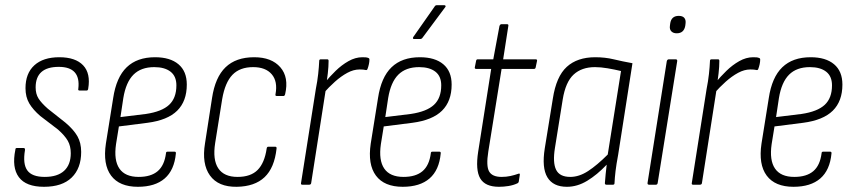

<svg xmlns="http://www.w3.org/2000/svg" viewBox="-20 -710 3280 738"><path d="M149 8Q80 8 52.5 -29Q25 -66 39 -134Q39 -141 44 -141H71Q77 -141 76 -133Q67 -80 85 -55Q103 -30 152 -30Q201 -30 226.5 -53.5Q252 -77 252 -121Q252 -149 240.5 -169Q229 -189 203 -212L135 -264Q107 -288 92.5 -312.5Q78 -337 78 -371Q78 -428 112 -459Q146 -490 208 -490Q270 -490 299.5 -459Q329 -428 319 -369Q318 -362 313 -362H286Q279 -362 281 -369Q291 -453 206 -453Q117 -453 117 -374Q117 -349 128 -331.5Q139 -314 164 -292L231 -239Q263 -212 277.5 -186.5Q292 -161 292 -126Q292 -63 255.5 -27.5Q219 8 149 8Z M510 8Q439 8 407 -35Q375 -78 387 -158L415 -333Q427 -413 467 -451.5Q507 -490 576 -490Q634 -490 666 -463Q698 -436 698 -385Q698 -321 661 -284.5Q624 -248 547 -238L437 -224L426 -156Q417 -94 439 -62Q461 -30 513 -30Q560 -30 586 -52Q612 -74 618 -121Q618 -127 624 -127H651Q657 -127 656 -120Q650 -56 613 -24Q576 8 510 8ZM443 -260 541 -272Q602 -281 630 -307Q658 -333 658 -382Q658 -417 635.5 -434.5Q613 -452 573 -452Q522 -452 493 -423Q464 -394 454 -333Z M890 8Q819 9 787 -35.5Q755 -80 768 -159L795 -333Q807 -413 847 -451.5Q887 -490 957 -490Q1024 -490 1057.5 -451.5Q1091 -413 1076 -348Q1074 -341 1070 -341H1044Q1037 -341 1039 -348Q1048 -397 1024.5 -424.5Q1001 -452 953 -452Q902 -452 873.5 -422.5Q845 -393 834 -329L807 -160Q797 -96 819 -63Q841 -30 893 -30Q944 -30 970.5 -57Q997 -84 1005 -139Q1006 -146 1011 -146H1038Q1044 -146 1043 -139Q1035 -65 997 -29Q959 7 890 8Z M1142 0Q1136 0 1137 -6L1194 -368Q1200 -398 1203 -425.5Q1206 -453 1207 -476Q1207 -482 1213 -482H1238Q1243 -482 1243 -476Q1243 -454 1240 -428Q1237 -402 1233 -381V-371L1176 -6Q1175 0 1168 0ZM1223 -351 1228 -392Q1247 -415 1270 -437.5Q1293 -460 1319.5 -475Q1346 -490 1373 -490Q1381 -490 1386.5 -489.5Q1392 -489 1396 -487Q1400 -486 1400 -481Q1400 -473 1398 -463.5Q1396 -454 1393 -446Q1391 -439 1385 -441Q1381 -442 1375.5 -442.5Q1370 -443 1362 -443Q1339 -443 1315 -430Q1291 -417 1267.5 -396Q1244 -375 1223 -351Z M1528 8Q1457 8 1425 -35Q1393 -78 1405 -158L1433 -333Q1445 -413 1485 -451.5Q1525 -490 1594 -490Q1652 -490 1684 -463Q1716 -436 1716 -385Q1716 -321 1679 -284.5Q1642 -248 1565 -238L1455 -224L1444 -156Q1435 -94 1457 -62Q1479 -30 1531 -30Q1578 -30 1604 -52Q1630 -74 1636 -121Q1636 -127 1642 -127H1669Q1675 -127 1674 -120Q1668 -56 1631 -24Q1594 8 1528 8ZM1461 -260 1559 -272Q1620 -281 1648 -307Q1676 -333 1676 -382Q1676 -417 1653.5 -434.5Q1631 -452 1591 -452Q1540 -452 1511 -423Q1482 -394 1472 -333ZM1572 -560Q1568 -560 1567.5 -562Q1567 -564 1568 -567L1650 -684Q1653 -690 1659 -690H1688Q1691 -690 1692.5 -687.5Q1694 -685 1691 -682L1604 -565Q1601 -560 1594 -560Z M1898 8Q1845 8 1826 -24Q1807 -56 1818 -127L1868 -445H1811Q1804 -445 1805 -451L1810 -476Q1811 -482 1816 -482H1876L1900 -611Q1903 -617 1907 -617H1929Q1935 -617 1934 -611L1914 -482H2039Q2046 -482 2044 -475L2039 -451Q2038 -445 2032 -445H1908L1857 -128Q1848 -72 1860 -51Q1872 -30 1908 -30Q1926 -30 1942 -33.5Q1958 -37 1972 -42Q1979 -45 1978 -38L1974 -12Q1973 -7 1968 -5Q1953 2 1934.5 5Q1916 8 1898 8Z M2159 8Q2106 8 2084 -28.5Q2062 -65 2074 -140L2105 -331Q2118 -416 2158.5 -453Q2199 -490 2268 -490Q2306 -490 2339 -482Q2372 -474 2411 -467L2356 -115Q2349 -78 2346 -52.5Q2343 -27 2342 -6Q2342 0 2336 0H2311Q2305 0 2305 -6Q2306 -23 2308 -41Q2310 -59 2312 -77Q2275 -38 2237 -15Q2199 8 2159 8ZM2172 -30Q2206 -30 2240.5 -52.5Q2275 -75 2316 -116L2367 -437Q2342 -443 2315.5 -447.5Q2289 -452 2267 -452Q2216 -452 2185 -423.5Q2154 -395 2143 -328L2113 -141Q2104 -85 2117.5 -57.5Q2131 -30 2172 -30Z M2475 0Q2468 0 2469 -7L2543 -475Q2545 -482 2551 -482H2577Q2584 -482 2583 -475L2508 -7Q2507 0 2501 0ZM2581 -582Q2568 -582 2560.5 -589.5Q2553 -597 2555 -611L2556 -619Q2560 -649 2589 -649Q2604 -649 2610.5 -641Q2617 -633 2615 -619L2614 -611Q2609 -582 2581 -582Z M2644 0Q2638 0 2639 -6L2696 -368Q2702 -398 2705 -425.5Q2708 -453 2709 -476Q2709 -482 2715 -482H2740Q2745 -482 2745 -476Q2745 -454 2742 -428Q2739 -402 2735 -381V-371L2678 -6Q2677 0 2670 0ZM2725 -351 2730 -392Q2749 -415 2772 -437.5Q2795 -460 2821.5 -475Q2848 -490 2875 -490Q2883 -490 2888.5 -489.5Q2894 -489 2898 -487Q2902 -486 2902 -481Q2902 -473 2900 -463.5Q2898 -454 2895 -446Q2893 -439 2887 -441Q2883 -442 2877.5 -442.5Q2872 -443 2864 -443Q2841 -443 2817 -430Q2793 -417 2769.5 -396Q2746 -375 2725 -351Z M3030 8Q2959 8 2927 -35Q2895 -78 2907 -158L2935 -333Q2947 -413 2987 -451.5Q3027 -490 3096 -490Q3154 -490 3186 -463Q3218 -436 3218 -385Q3218 -321 3181 -284.5Q3144 -248 3067 -238L2957 -224L2946 -156Q2937 -94 2959 -62Q2981 -30 3033 -30Q3080 -30 3106 -52Q3132 -74 3138 -121Q3138 -127 3144 -127H3171Q3177 -127 3176 -120Q3170 -56 3133 -24Q3096 8 3030 8ZM2963 -260 3061 -272Q3122 -281 3150 -307Q3178 -333 3178 -382Q3178 -417 3155.5 -434.5Q3133 -452 3093 -452Q3042 -452 3013 -423Q2984 -394 2974 -333Z"/></svg>

Font: Sofia Sans Condensed ExtraLight
Style: Italic
Weight: 250
Italic angle: -9°
Version: Version 4.100